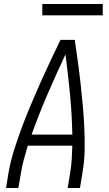

<svg xmlns="http://www.w3.org/2000/svg" viewBox="-20 -933 540 953"><path d="M10 0 22 -74Q32 -131 49.5 -187Q67 -243 87.5 -298Q108 -353 131 -408Q154 -463 178.5 -518Q203 -573 228.5 -627Q254 -681 280 -735H351Q359 -681 366.5 -627Q374 -573 380 -518Q386 -463 391 -408.5Q396 -354 398.5 -298Q401 -242 400 -186Q399 -130 389 -74L377 0H316L328 -74Q334 -108 336 -142Q338 -176 339 -210H118Q108 -176 98.5 -142Q89 -108 84 -74L71 0ZM339 -265Q337 -366 327.5 -465.5Q318 -565 305 -663Q259 -565 216 -465.5Q173 -366 137 -265ZM190 -857V-913H490V-857Z"/></svg>

Font: Iosevka Curly Light Oblique
Style: Regular
Weight: 300
Italic angle: -9°
Monospace: yes
Designer: Belleve Invis
Foundry: Belleve Invis
Version: Version 11.1.0; ttfautohint (v1.8.3)